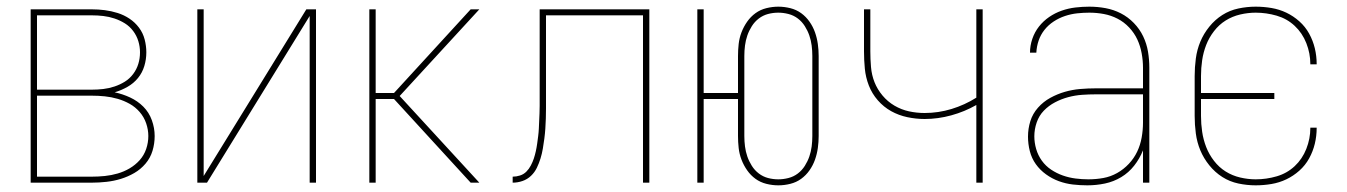

<svg xmlns="http://www.w3.org/2000/svg" viewBox="-20 -548 4040 576"><path d="M72 0V-520H255Q275 -520 294.5 -517.5Q314 -515 333 -509Q352 -503 368.5 -492Q385 -481 397 -465Q409 -449 414 -429.5Q419 -410 419 -391Q419 -370 413 -350Q407 -330 394 -314Q381 -298 362.5 -287.5Q344 -277 324 -271Q348 -266 370.5 -255.5Q393 -245 410 -228Q427 -211 435.5 -187.5Q444 -164 444 -140Q444 -117 437.5 -95.5Q431 -74 416.5 -57Q402 -40 383 -29Q364 -18 343 -11.5Q322 -5 299.5 -2.5Q277 0 255 0ZM91 -279H255Q273 -279 290 -281Q307 -283 323.5 -288.5Q340 -294 354.5 -303Q369 -312 379.5 -326Q390 -340 395 -356.5Q400 -373 400 -391Q400 -408 395 -424.5Q390 -441 379.5 -455Q369 -469 354.5 -478Q340 -487 323.5 -492.5Q307 -498 290 -500Q273 -502 255 -502H91ZM91 -18H255Q275 -18 294.5 -20Q314 -22 333 -27.5Q352 -33 369 -43Q386 -53 399 -67.5Q412 -82 418.5 -101Q425 -120 425 -140Q425 -159 418.5 -178Q412 -197 399 -212Q386 -227 369 -236.5Q352 -246 333 -251.5Q314 -257 294.5 -259Q275 -261 255 -261H91Z M572 0V-520H591V-20L899 -520H928V0H909V-500L601 0Z M1088 0V-520H1107V-269H1162L1392 -520H1418L1179 -260L1418 0H1392L1162 -251H1107V0Z M1518 0V-18Q1529 -18 1540 -21.5Q1551 -25 1559 -33Q1567 -41 1572.5 -51.5Q1578 -62 1581.5 -72.5Q1585 -83 1587.5 -94.5Q1590 -106 1591.5 -117Q1593 -128 1594.5 -139.5Q1596 -151 1596.5 -162Q1597 -173 1597.5 -184.5Q1598 -196 1598.5 -207.5Q1599 -219 1599 -230.5Q1599 -242 1599 -253V-520H1928V0H1909V-502H1618V-253Q1618 -238 1618 -223Q1618 -208 1617.5 -192.5Q1617 -177 1616 -162Q1615 -147 1613 -132Q1611 -117 1608.5 -102Q1606 -87 1601.5 -72.5Q1597 -58 1590.5 -44.5Q1584 -31 1573 -20.5Q1562 -10 1547.5 -5Q1533 0 1518 0Z M2315 8Q2297 8 2279 3.5Q2261 -1 2246.5 -11.5Q2232 -22 2221.5 -37Q2211 -52 2204.5 -69Q2198 -86 2196 -104Q2194 -122 2194 -140V-251H2091V0H2072V-520H2091V-269H2194V-380Q2194 -398 2196 -416Q2198 -434 2204.5 -451Q2211 -468 2221.5 -483Q2232 -498 2246.5 -508.5Q2261 -519 2279 -523.5Q2297 -528 2315 -528Q2333 -528 2351 -523.5Q2369 -519 2383.5 -508.5Q2398 -498 2408.5 -483Q2419 -468 2425 -451Q2431 -434 2433.5 -416Q2436 -398 2436 -380V-140Q2436 -122 2433.5 -104Q2431 -86 2425 -69Q2419 -52 2408.5 -37Q2398 -22 2383.5 -11.5Q2369 -1 2351 3.5Q2333 8 2315 8ZM2315 -10Q2330 -10 2345.5 -14Q2361 -18 2373.5 -27.5Q2386 -37 2394.5 -50.5Q2403 -64 2408 -78.5Q2413 -93 2415 -108.5Q2417 -124 2417 -140V-380Q2417 -396 2415 -411.5Q2413 -427 2408 -441.5Q2403 -456 2394.5 -469.5Q2386 -483 2373.5 -492.5Q2361 -502 2345.5 -506Q2330 -510 2315 -510Q2299 -510 2284 -506Q2269 -502 2256.5 -492.5Q2244 -483 2235.5 -469.5Q2227 -456 2222 -441.5Q2217 -427 2215 -411.5Q2213 -396 2213 -380V-140Q2213 -124 2215 -108.5Q2217 -93 2222 -78.5Q2227 -64 2235.5 -50.5Q2244 -37 2256.5 -27.5Q2269 -18 2284 -14Q2299 -10 2315 -10Z M2909 0V-233Q2874 -213 2834 -202Q2794 -191 2754 -191Q2728 -191 2702 -196.5Q2676 -202 2653.5 -214.5Q2631 -227 2613.5 -247Q2596 -267 2586.5 -291.5Q2577 -316 2574.5 -342Q2572 -368 2572 -394V-520H2591V-394Q2591 -371 2593 -347Q2595 -323 2603.5 -301.5Q2612 -280 2627.5 -261.5Q2643 -243 2663.5 -231Q2684 -219 2707 -214Q2730 -209 2754 -209Q2795 -209 2834.5 -221Q2874 -233 2909 -255V-520H2928V0Z M3242 8Q3220 8 3198.5 5.5Q3177 3 3156.5 -4.5Q3136 -12 3118 -25Q3100 -38 3087.5 -55.5Q3075 -73 3069.5 -94.5Q3064 -116 3064 -138Q3064 -162 3071 -184.5Q3078 -207 3094 -225Q3110 -243 3131 -254.5Q3152 -266 3174.5 -272.5Q3197 -279 3220.5 -281Q3244 -283 3268 -283H3409V-345Q3409 -366 3405 -388Q3401 -410 3392 -429.5Q3383 -449 3367.5 -465.5Q3352 -482 3332.5 -492Q3313 -502 3291.5 -506Q3270 -510 3248 -510Q3230 -510 3211.5 -508Q3193 -506 3175 -500Q3157 -494 3141 -483.5Q3125 -473 3113.5 -458.5Q3102 -444 3096 -426.5Q3090 -409 3089 -390H3070Q3070 -411 3077 -431.5Q3084 -452 3097 -468.5Q3110 -485 3127.5 -497Q3145 -509 3165 -516Q3185 -523 3206 -525.5Q3227 -528 3248 -528Q3273 -528 3297 -523.5Q3321 -519 3342.5 -508Q3364 -497 3381.5 -479Q3399 -461 3409.5 -439Q3420 -417 3424 -393Q3428 -369 3428 -345V0H3409V-97Q3399 -72 3382.5 -51Q3366 -30 3343.5 -16.5Q3321 -3 3295 2.5Q3269 8 3242 8ZM3245 -10Q3268 -10 3290 -14Q3312 -18 3331.5 -29Q3351 -40 3366.5 -56.5Q3382 -73 3391.5 -93Q3401 -113 3405 -135.5Q3409 -158 3409 -180V-265H3268Q3247 -265 3226 -263.5Q3205 -262 3184.5 -256.5Q3164 -251 3145 -241Q3126 -231 3111.5 -216Q3097 -201 3090 -180.5Q3083 -160 3083 -139Q3083 -120 3088.5 -101Q3094 -82 3105.5 -66Q3117 -50 3133.5 -39Q3150 -28 3168.5 -21.5Q3187 -15 3206.5 -12.5Q3226 -10 3245 -10Z M3747 8Q3721 8 3695 2.5Q3669 -3 3647 -17Q3625 -31 3608 -52Q3591 -73 3581 -97Q3571 -121 3567.5 -147.5Q3564 -174 3564 -200V-320Q3564 -346 3567.5 -372.5Q3571 -399 3581 -423Q3591 -447 3608 -468Q3625 -489 3647 -503Q3669 -517 3695 -522.5Q3721 -528 3747 -528Q3771 -528 3794.5 -524Q3818 -520 3839 -510Q3860 -500 3878 -484Q3896 -468 3907.5 -447Q3919 -426 3924.5 -403Q3930 -380 3930 -356V-355H3911V-356Q3911 -388 3899 -418.5Q3887 -449 3864 -470.5Q3841 -492 3810 -501Q3779 -510 3747 -510Q3724 -510 3700.5 -504.5Q3677 -499 3657 -486.5Q3637 -474 3622 -454.5Q3607 -435 3598.5 -413Q3590 -391 3586.5 -367.5Q3583 -344 3583 -320V-269H3803V-251H3583V-200Q3583 -176 3586.5 -152.5Q3590 -129 3598.5 -107Q3607 -85 3622 -65.5Q3637 -46 3657 -33.5Q3677 -21 3700.5 -15.5Q3724 -10 3747 -10Q3779 -10 3810 -19Q3841 -28 3864 -49.5Q3887 -71 3899 -101.5Q3911 -132 3911 -164V-165H3930V-164Q3930 -140 3924.5 -117Q3919 -94 3907.5 -73Q3896 -52 3878 -36Q3860 -20 3839 -10Q3818 0 3794.5 4Q3771 8 3747 8Z"/></svg>

Font: Iosevka Term Curly Thin
Style: Regular
Weight: 100
Designer: Belleve Invis
Foundry: Belleve Invis
Version: Version 32.3.0